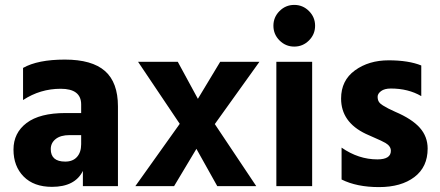

<svg xmlns="http://www.w3.org/2000/svg" viewBox="-20 -759 1794 783"><path d="M192 3Q118 3 76.5 -39Q35 -81 35 -149Q35 -217 88.5 -257.5Q142 -298 247 -298H311V-333Q311 -397 227.5 -397Q144 -397 74 -351V-482Q134 -516 244.5 -516Q355 -516 408 -469.5Q461 -423 461 -325V0H318V-62Q286 3 192 3ZM246 -100Q277 -100 294 -119Q311 -138 311 -171V-208H264Q227 -208 207 -192Q187 -176 187 -151Q187 -100 246 -100Z M690 0H532L713 -254L543 -507H705L787 -356L878 -507H1038L856 -253L1025 0H866L781 -152Z M1240 -714Q1265 -689 1265 -654Q1265 -619 1240 -594Q1215 -569 1180 -569Q1145 -569 1120 -594Q1095 -619 1095 -654Q1095 -689 1120 -714Q1145 -739 1180 -739Q1215 -739 1240 -714ZM1253 0H1107V-507H1253Z M1724 -153Q1724 -78 1670 -37Q1616 4 1525.5 4Q1435 4 1373 -27V-157Q1442 -109 1519 -109Q1574 -109 1574 -144Q1574 -163 1552 -176Q1536 -185 1509 -196.5Q1482 -208 1472 -213Q1371 -261 1371 -357Q1371 -431 1427.5 -472Q1484 -513 1565 -513Q1646 -513 1698 -492V-367Q1645 -398 1574 -398Q1548 -398 1534 -387.5Q1520 -377 1520 -364.5Q1520 -352 1525 -344Q1530 -336 1541.5 -329Q1553 -322 1563.5 -316.5Q1574 -311 1592 -303Q1660 -274 1692 -238Q1724 -202 1724 -153Z"/></svg>

Font: Hind Colombo
Style: Bold
Weight: 700
Designer: Jyotish Sonowal, Aditi Pimprikar
Foundry: Indian Type Foundry
Version: Version 1.000;PS 1.0;hotconv 1.0.86;makeotf.lib2.5.63406; tt